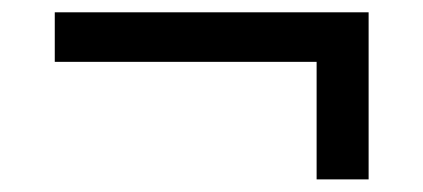

<svg xmlns="http://www.w3.org/2000/svg" viewBox="-20 -489 688 312"><path d="M494.5 -197.5V-388.5H69V-469H579V-197.5Z"/></svg>

Font: Geologica Thin Roman
Style: Regular
Weight: 400
Version: Version 1.010;gftools[0.9.28]